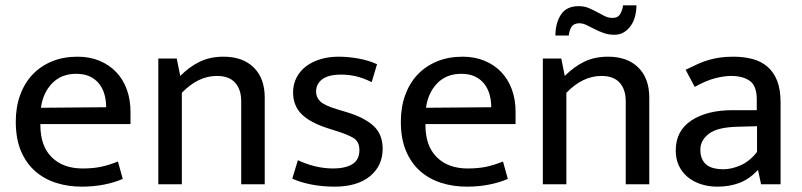

<svg xmlns="http://www.w3.org/2000/svg" viewBox="-20 -689 3000 718"><path d="M468 -225H131V-221Q131 -143 173.5 -101Q216 -59 289 -59Q327 -59 356.5 -65Q386 -71 421 -85L439 -20Q410 -7 370.5 1Q331 9 286 9Q235 9 190.5 -5Q146 -19 112 -48.5Q78 -78 58.5 -124Q39 -170 39 -234Q39 -289 55.5 -334Q72 -379 102 -410.5Q132 -442 174.5 -459.5Q217 -477 270 -477Q315 -477 351.5 -462Q388 -447 414 -420Q440 -393 454 -355Q468 -317 468 -271ZM377 -288Q377 -314 370.5 -336.5Q364 -359 350.5 -376Q337 -393 316 -403Q295 -413 265 -413Q210 -413 175.5 -378Q141 -343 133 -286Z M660 0H572V-470H641L654 -405Q689 -440 727.5 -458.5Q766 -477 816 -477Q888 -477 929 -436.5Q970 -396 970 -324V0H882V-311Q882 -354 859.5 -379.5Q837 -405 791 -405Q721 -405 660 -342Z M1370 -382Q1337 -398 1310 -404Q1283 -410 1256 -410Q1208 -410 1185 -392.5Q1162 -375 1162 -346Q1162 -325 1178 -309.5Q1194 -294 1245 -279L1275 -270Q1342 -250 1376.5 -218.5Q1411 -187 1411 -133Q1411 -69 1363.5 -30Q1316 9 1231 9Q1186 9 1144.5 1Q1103 -7 1073 -21L1094 -90Q1123 -76 1157 -67.5Q1191 -59 1226 -59Q1271 -59 1297.5 -75Q1324 -91 1324 -128Q1324 -160 1301 -173.5Q1278 -187 1235 -200L1204 -210Q1139 -231 1107.5 -262.5Q1076 -294 1076 -344Q1076 -374 1089 -399Q1102 -424 1124.5 -441Q1147 -458 1178 -467.5Q1209 -477 1246 -477Q1281 -477 1318.5 -470.5Q1356 -464 1390 -449Z M1908 -225H1571V-221Q1571 -143 1613.5 -101Q1656 -59 1729 -59Q1767 -59 1796.5 -65Q1826 -71 1861 -85L1879 -20Q1850 -7 1810.5 1Q1771 9 1726 9Q1675 9 1630.5 -5Q1586 -19 1552 -48.5Q1518 -78 1498.5 -124Q1479 -170 1479 -234Q1479 -289 1495.5 -334Q1512 -379 1542 -410.5Q1572 -442 1614.5 -459.5Q1657 -477 1710 -477Q1755 -477 1791.5 -462Q1828 -447 1854 -420Q1880 -393 1894 -355Q1908 -317 1908 -271ZM1817 -288Q1817 -314 1810.5 -336.5Q1804 -359 1790.5 -376Q1777 -393 1756 -403Q1735 -413 1705 -413Q1650 -413 1615.5 -378Q1581 -343 1573 -286Z M2098 0H2010V-470H2079L2092 -405Q2127 -440 2165.5 -458.5Q2204 -477 2254 -477Q2326 -477 2367 -436.5Q2408 -396 2408 -324V0H2320V-311Q2320 -354 2297.5 -379.5Q2275 -405 2229 -405Q2159 -405 2098 -342ZM2057 -556Q2057 -602 2077.5 -634Q2098 -666 2144 -666Q2165 -666 2181.5 -659Q2198 -652 2212.5 -644Q2227 -636 2241 -629Q2255 -622 2271 -622Q2291 -622 2299.5 -637Q2308 -652 2310 -669H2360Q2360 -648 2355 -628.5Q2350 -609 2339.5 -593.5Q2329 -578 2313.5 -568.5Q2298 -559 2277 -559Q2256 -559 2237.5 -565.5Q2219 -572 2203 -580.5Q2187 -589 2173 -595.5Q2159 -602 2147 -602Q2126 -602 2117.5 -589Q2109 -576 2107 -556Z M2544 -428Q2568 -440 2589 -449.5Q2610 -459 2631 -465Q2652 -471 2674 -474Q2696 -477 2722 -477Q2761 -477 2793.5 -468.5Q2826 -460 2849.5 -440Q2873 -420 2886 -387.5Q2899 -355 2899 -306V0H2826L2815 -52H2813Q2782 -19 2745 -5Q2708 9 2663 9Q2629 9 2600.5 -0.5Q2572 -10 2551 -27.5Q2530 -45 2518.5 -70Q2507 -95 2507 -126Q2507 -200 2565.5 -238.5Q2624 -277 2720 -277H2810V-317Q2810 -368 2784 -386.5Q2758 -405 2714 -405Q2688 -405 2654.5 -396.5Q2621 -388 2578 -364ZM2811 -217 2737 -215Q2662 -213 2630.5 -188.5Q2599 -164 2599 -129Q2599 -108 2606 -93.5Q2613 -79 2624.5 -71Q2636 -63 2651.5 -59.5Q2667 -56 2684 -56Q2717 -56 2751 -71.5Q2785 -87 2811 -121Z"/></svg>

Font: Mukta Malar
Style: Regular
Weight: 400
Designer: Aadarsh Rajan, Girish Dalvi, Yashodeep Gholap
Foundry: Ek Type
Version: Version 2.538;PS 1.000;hotconv 16.6.51;makeotf.lib2.5.65220;